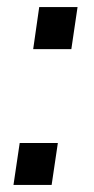

<svg xmlns="http://www.w3.org/2000/svg" viewBox="-20 -524 265 541"><path d="M90.5 -504H198.5L181 -385.5H73.5ZM35.5 -121H143L125.5 -3H18Z"/></svg>

Font: 1883 Sans
Style: Italic
Weight: 400
Italic angle: -8°
Designer: 1883 Sans project is a fork of Public Sans.
Version: Version 1.009